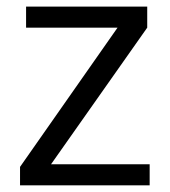

<svg xmlns="http://www.w3.org/2000/svg" viewBox="-20 -555 508 575"><path d="M428.2 0H40V-55.2L332 -472.2H58.1V-535.2H420.9V-472.2L132.8 -63H428.2Z"/></svg>

Font: f06900794
Style: Regular
Weight: 400
Foundry: Ascender Corporation
Version: Version 1.10